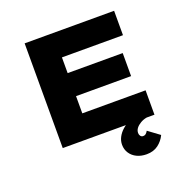

<svg xmlns="http://www.w3.org/2000/svg" viewBox="-157 -845 1170 1206"><g transform="rotate(-20 428.5 -241.5)"><path d="M137 0V-700H735V-537H327V-163H750V0ZM237 -278V-432H695V-278ZM620 217Q584 217 555.5 203.5Q527 190 510.5 165Q494 140 494 108Q494 82 506.5 58Q519 34 541.5 14Q564 -6 596 -22Q628 -38 666 -49L698 0Q675 4 655.5 15.5Q636 27 625 41.5Q614 56 614 73Q614 85 620.5 93.5Q627 102 638 102Q649 102 656 96Q663 90 670 78L746 134Q729 170 697.5 193.5Q666 217 620 217Z"/></g></svg>

Font: Lexend Mega ExtraBold
Style: Regular
Weight: 800
Designer: Bonnie Shaver-Troup, Thomas Jockin
Foundry: Lexend
Version: Version 1.007